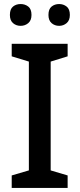

<svg xmlns="http://www.w3.org/2000/svg" viewBox="-20 -931 394 951"><path d="M315 0H38V-62L123 -87V-626L38 -652V-714H315V-652L231 -626V-87L315 -62ZM29 -857Q29 -886 44.5 -898.5Q60 -911 82 -911Q104 -911 120 -898.5Q136 -886 136 -857Q136 -830 120 -816.5Q104 -803 82 -803Q60 -803 44.5 -816.5Q29 -830 29 -857ZM220 -857Q220 -886 235.5 -898.5Q251 -911 273 -911Q294 -911 310 -898.5Q326 -886 326 -857Q326 -830 310 -816.5Q294 -803 273 -803Q251 -803 235.5 -816.5Q220 -830 220 -857Z"/></svg>

Font: Noto Sans Medium
Style: Regular
Weight: 500
Designer: Monotype Design Team
Foundry: Monotype Imaging Inc.
Version: Version 2.007